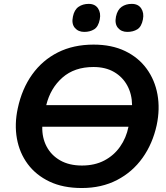

<svg xmlns="http://www.w3.org/2000/svg" viewBox="-20 -957 855 990"><path d="M401.5 12.5Q305 12.5 235.2 -20.8Q165.5 -54 123 -111.2Q80.5 -168.5 67.2 -242.5Q54 -316.5 71.5 -398Q93 -499 145.8 -572.8Q198.5 -646.5 278.5 -686.8Q358.5 -727 462.5 -727Q556 -727 625 -693.8Q694 -660.5 736.2 -602.5Q778.5 -544.5 792 -469.8Q805.5 -395 788 -312Q767 -216 715 -143Q663 -70 583.5 -28.8Q504 12.5 401.5 12.5ZM462 -611.5Q364 -611.5 302 -557Q240 -502.5 218.5 -415H661Q660.5 -471 636.5 -515.5Q612.5 -560 568.2 -585.8Q524 -611.5 462 -611.5ZM402.5 -103.5Q468.5 -103.5 518 -129.5Q567.5 -155.5 599.2 -200.8Q631 -246 642.5 -303.5H198Q196.5 -247 220.2 -201.8Q244 -156.5 290.2 -130Q336.5 -103.5 402.5 -103.5ZM636.5 -792.5Q605.5 -792.5 588 -813.5Q570.5 -834.5 578 -871.5Q585.5 -906.5 607.2 -921.8Q629 -937 659.5 -937Q692.5 -937 708 -913.8Q723.5 -890.5 717 -857Q709.5 -819 688 -805.8Q666.5 -792.5 636.5 -792.5ZM414.5 -792.5Q383.5 -792.5 365.8 -813.5Q348 -834.5 356 -871.5Q363 -906.5 385 -921.8Q407 -937 437.5 -937Q470 -937 485.5 -913.8Q501 -890.5 494.5 -857Q487 -819 465.5 -805.8Q444 -792.5 414.5 -792.5Z"/></svg>

Font: Commissioner SemiBold
Style: Italic
Weight: 600
Italic angle: -12°
Designer: Kostas Bartsokas
Foundry: Kostas Bartsokas
Version: Version 1.000; ttfautohint (v1.8.3)